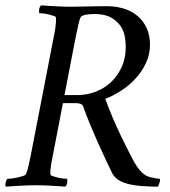

<svg xmlns="http://www.w3.org/2000/svg" viewBox="-27 -690 631 713"><path d="M170 -117 254 -552Q259 -575 263.5 -596.5Q268 -618 273 -627Q275 -630 281.5 -632.5Q288 -635 296 -636Q304 -637 311.5 -637.5Q319 -638 323 -638Q362 -638 385 -625Q408 -612 420.5 -593.5Q433 -575 436.5 -554Q440 -533 440 -518Q440 -472 423.5 -438Q407 -404 381.5 -381.5Q356 -359 324.5 -348Q293 -337 263 -337H198L191 -307H256Q266 -307 273 -304Q280 -301 282 -294Q294 -261 308 -227Q322 -193 336.5 -160.5Q351 -128 364.5 -99.5Q378 -71 389 -48Q396 -35 406.5 -26.5Q417 -18 431 -12.5Q445 -7 462 -4Q479 -1 499 1Q506 1 513.5 1.5Q521 2 528.5 2.5Q536 3 544 3Q552 3 560 3Q561 1 565 -10.5Q569 -22 566 -26Q547 -28 533 -31.5Q519 -35 508.5 -42.5Q498 -50 489.5 -61Q481 -72 472 -87Q463 -104 449.5 -130Q436 -156 421 -187.5Q406 -219 391 -254Q376 -289 364 -323Q393 -334 422.5 -353Q452 -372 476 -398Q500 -424 515 -456Q530 -488 530 -524Q530 -559 517.5 -586Q505 -613 483.5 -631Q462 -649 433 -658Q404 -667 372 -667Q330 -667 298 -666Q266 -665 239 -665Q212 -665 183 -666.5Q154 -668 125 -670Q123 -668 121 -664Q119 -660 118.5 -655.5Q118 -651 118 -647Q118 -643 119 -641Q123 -641 133 -640Q143 -639 153.5 -636.5Q164 -634 172.5 -631Q181 -628 181 -624Q181 -623 181 -620Q181 -617 181 -616Q181 -604 178.5 -586.5Q176 -569 172 -550L88 -117Q83 -94 79 -74.5Q75 -55 69 -43Q67 -39 57.5 -36Q48 -33 36.5 -30.5Q25 -28 14.5 -27Q4 -26 0 -26Q-2 -24 -3.5 -20Q-5 -16 -6 -11.5Q-7 -7 -7 -3Q-7 1 -5 3Q24 1 52 -0.5Q80 -2 107 -2Q134 -2 160.5 -0.5Q187 1 216 3Q218 1 220 -3Q222 -7 222.5 -11.5Q223 -16 223 -20Q223 -24 222 -26Q218 -26 208 -27Q198 -28 187.5 -30.5Q177 -33 168.5 -36Q160 -39 160 -43Q160 -44 160 -46.5Q160 -49 160 -50Q160 -62 163 -79.5Q166 -97 170 -117Z"/></svg>

Font: Vermiglione
Style: Italic
Weight: 400
Italic angle: -11°
Version: Version 1.105